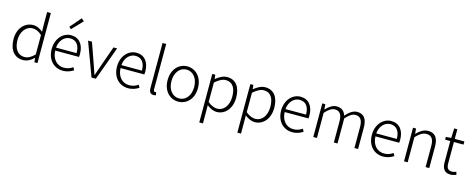

<svg xmlns="http://www.w3.org/2000/svg" viewBox="-42 -1776 7259 2947"><g transform="rotate(15 3587.5 -302.0)"><path d="M277 13C347 13 405 -24 449 -68H451L457 0H506V-795H447V-579L450 -482C399 -523 356 -547 292 -547C166 -547 56 -438 56 -266C56 -86 143 13 277 13ZM287 -38C179 -38 118 -128 118 -266C118 -397 196 -496 297 -496C348 -496 394 -478 447 -430V-122C394 -67 344 -38 287 -38Z M910 13C986 13 1036 -12 1079 -39L1056 -82C1016 -54 972 -36 915 -36C800 -36 723 -127 720 -256H1098C1100 -270 1101 -285 1101 -299C1101 -455 1024 -547 895 -547C775 -547 661 -440 661 -266C661 -91 772 13 910 13ZM720 -303C731 -425 809 -497 895 -497C989 -497 1047 -432 1047 -303ZM867 -635 1028 -803 986 -841 835 -665Z M1365 0H1434L1629 -534H1571L1455 -206C1438 -154 1419 -100 1402 -52H1398C1380 -100 1362 -154 1345 -206L1229 -534H1167Z M1948 13C2024 13 2074 -12 2117 -39L2094 -82C2054 -54 2010 -36 1953 -36C1838 -36 1761 -127 1758 -256H2136C2138 -270 2139 -285 2139 -299C2139 -455 2062 -547 1933 -547C1813 -547 1699 -440 1699 -266C1699 -91 1810 13 1948 13ZM1758 -303C1769 -425 1847 -497 1933 -497C2027 -497 2085 -432 2085 -303Z M2352 13C2371 13 2381 10 2391 7L2382 -40C2371 -38 2367 -38 2363 -38C2349 -38 2339 -49 2339 -73V-795H2281V-79C2281 -17 2304 13 2352 13Z M2744 13C2873 13 2985 -89 2985 -266C2985 -444 2873 -547 2744 -547C2615 -547 2503 -444 2503 -266C2503 -89 2615 13 2744 13ZM2744 -38C2639 -38 2564 -130 2564 -266C2564 -403 2639 -496 2744 -496C2849 -496 2925 -403 2925 -266C2925 -130 2849 -38 2744 -38Z M3141 237H3199V46L3198 -52C3252 -10 3305 13 3355 13C3480 13 3590 -93 3590 -275C3590 -440 3518 -547 3376 -547C3311 -547 3249 -509 3198 -468H3196L3189 -534H3141ZM3351 -38C3311 -38 3256 -55 3199 -103V-412C3261 -466 3314 -496 3365 -496C3483 -496 3528 -403 3528 -274C3528 -132 3453 -38 3351 -38Z M3746 237H3804V46L3803 -52C3857 -10 3910 13 3960 13C4085 13 4195 -93 4195 -275C4195 -440 4123 -547 3981 -547C3916 -547 3854 -509 3803 -468H3801L3794 -534H3746ZM3956 -38C3916 -38 3861 -55 3804 -103V-412C3866 -466 3919 -496 3970 -496C4088 -496 4133 -403 4133 -274C4133 -132 4058 -38 3956 -38Z M4556 13C4632 13 4682 -12 4725 -39L4702 -82C4662 -54 4618 -36 4561 -36C4446 -36 4369 -127 4366 -256H4744C4746 -270 4747 -285 4747 -299C4747 -455 4670 -547 4541 -547C4421 -547 4307 -440 4307 -266C4307 -91 4418 13 4556 13ZM4366 -303C4377 -425 4455 -497 4541 -497C4635 -497 4693 -432 4693 -303Z M4889 0H4947V-399C5003 -463 5054 -495 5101 -495C5180 -495 5216 -443 5216 -333V0H5274V-399C5331 -463 5380 -495 5428 -495C5506 -495 5543 -443 5543 -333V0H5601V-341C5601 -478 5548 -547 5442 -547C5379 -547 5321 -505 5261 -439C5242 -505 5199 -547 5114 -547C5053 -547 4994 -505 4946 -452H4944L4937 -534H4889Z M5998 13C6074 13 6124 -12 6167 -39L6144 -82C6104 -54 6060 -36 6003 -36C5888 -36 5811 -127 5808 -256H6186C6188 -270 6189 -285 6189 -299C6189 -455 6112 -547 5983 -547C5863 -547 5749 -440 5749 -266C5749 -91 5860 13 5998 13ZM5808 -303C5819 -425 5897 -497 5983 -497C6077 -497 6135 -432 6135 -303Z M6331 0H6389V-399C6451 -463 6495 -495 6556 -495C6639 -495 6674 -443 6674 -333V0H6732V-341C6732 -478 6681 -547 6570 -547C6497 -547 6441 -505 6388 -452H6386L6379 -534H6331Z M7073 13C7097 13 7131 4 7162 -7L7148 -53C7130 -44 7103 -37 7083 -37C7012 -37 6994 -80 6994 -147V-484H7147V-534H6994V-687H6945L6938 -534L6854 -528V-484H6936V-151C6936 -53 6968 13 7073 13Z"/></g></svg>

Font: Noto Sans SC Light
Style: Regular
Weight: 300
Designer: Ryoko NISHIZUKA 西塚涼子 (kana, bopomofo & ideographs); Paul D. Hunt (Latin, Greek & Cyrillic); Sandoll Communications 산돌커뮤니
Foundry: Adobe
Version: Version 2.004;hotconv 1.0.118;makeotfexe 2.5.65603